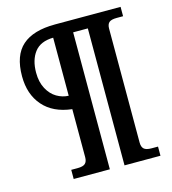

<svg xmlns="http://www.w3.org/2000/svg" viewBox="-105 -786 779 872"><g transform="rotate(-15 284.0 -350.0)"><path d="M134 -43H164Q190 -43 200 -52.5Q210 -62 210 -82V-308Q122 -318 75 -372Q28 -426 28 -511Q28 -609 79.5 -654.5Q131 -700 234 -700H542V-656H512Q486 -656 476 -647Q466 -638 466 -618V-82Q466 -62 476 -52.5Q486 -43 512 -43H542V0H373V-644H304V0H134ZM210 -644Q150 -643 122 -606.5Q94 -570 94 -510Q94 -466 111 -434.5Q128 -403 154.5 -387.5Q181 -372 210 -371Z"/></g></svg>

Font: Taviraj Bold
Style: Regular
Weight: 700
Designer: Katatrad Team
Foundry: CadsonDemak
Version: Version 1.030